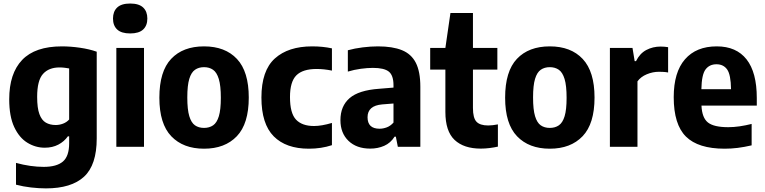

<svg xmlns="http://www.w3.org/2000/svg" viewBox="-20 -812 4231 1062"><path d="M234 230Q195.5 230 151.8 225Q108 220 68.5 209.5V89Q108.5 100 147.2 105.5Q186 111 221.5 111Q293.5 111 328 81.5Q362.5 52 362.5 -19.5V-58H355.5Q335 -29 302.5 -12Q270 5 227.5 5Q176.5 5 131.5 -22.5Q86.5 -50 58.8 -109Q31 -168 31 -263Q31 -405.5 102.5 -480.5Q174 -555.5 322.5 -555.5Q370.5 -555.5 422.2 -548Q474 -540.5 515 -526V-46.5Q515 100.5 445 165.2Q375 230 234 230ZM288 -120.5Q308.5 -120.5 328.5 -128Q348.5 -135.5 362.5 -151V-433.5Q352 -435.5 337.8 -437.2Q323.5 -439 309.5 -439Q250 -439 217.8 -403Q185.5 -367 185.5 -276Q185.5 -214.5 198 -180.8Q210.5 -147 233.5 -133.8Q256.5 -120.5 288 -120.5Z M623.5 0V-547H776.5V0ZM700 -627Q651.5 -627 628.2 -648.8Q605 -670.5 605 -709.5Q605 -748.5 628.2 -770.5Q651.5 -792.5 700 -792.5Q748.5 -792.5 771.8 -770.5Q795 -748.5 795 -709.5Q795 -670.5 771.8 -648.8Q748.5 -627 700 -627Z M1108.5 10.5Q993.5 10.5 927.5 -58.2Q861.5 -127 861.5 -271.5Q861.5 -417.5 926.8 -486.5Q992 -555.5 1108.5 -555.5Q1225.5 -555.5 1290.8 -485.8Q1356 -416 1356 -272.5Q1356 -127.5 1290 -58.5Q1224 10.5 1108.5 10.5ZM1108.5 -104.5Q1138 -104.5 1158.8 -118.8Q1179.5 -133 1190.5 -169Q1201.5 -205 1201.5 -271Q1201.5 -338.5 1190.2 -375.2Q1179 -412 1158.2 -426.2Q1137.5 -440.5 1108.5 -440.5Q1079.5 -440.5 1058.8 -426.2Q1038 -412 1027 -375.8Q1016 -339.5 1016 -273Q1016 -206 1027 -169.5Q1038 -133 1058.5 -118.8Q1079 -104.5 1108.5 -104.5Z M1688.5 10.5Q1562 10.5 1494 -58Q1426 -126.5 1426 -272.5Q1426 -421.5 1500.2 -488.5Q1574.5 -555.5 1706.5 -555.5Q1766 -555.5 1816 -544.5V-421.5Q1771.5 -430.5 1731 -430.5Q1654.5 -430.5 1619.2 -395.2Q1584 -360 1584 -275Q1584 -185.5 1617.5 -150.2Q1651 -115 1717 -115Q1758.5 -115 1816 -132V-9Q1757 10.5 1688.5 10.5Z M2028 10Q1952 10 1907.5 -33Q1863 -76 1863 -147.5Q1863 -225 1913.5 -269Q1964 -313 2077.5 -321L2156.5 -327.5V-340.5Q2156.5 -395 2130.8 -415.8Q2105 -436.5 2042.5 -436.5Q2012.5 -436.5 1975.5 -431.5Q1938.5 -426.5 1904 -416V-534Q1941.5 -544.5 1986.2 -550Q2031 -555.5 2070.5 -555.5Q2151.5 -555.5 2203.2 -534.5Q2255 -513.5 2280 -464.8Q2305 -416 2305 -332V0H2180.5L2169.5 -56H2162.5Q2140.5 -21 2105.2 -5.5Q2070 10 2028 10ZM2013 -163.5Q2013 -100 2079.5 -100Q2099 -100 2119.2 -107.5Q2139.5 -115 2156.5 -134V-239.5L2094 -234.5Q2013 -227.5 2013 -163.5Z M2639.5 10Q2545.5 10 2494.5 -38Q2443.5 -86 2443.5 -193V-427H2359.5V-547H2443.5L2471.5 -740H2596V-547H2731V-427H2596V-214.5Q2596 -159.5 2615.5 -138.8Q2635 -118 2680 -118Q2692.5 -118 2705.2 -119.5Q2718 -121 2734 -124V-1Q2714 3.5 2688.8 6.8Q2663.5 10 2639.5 10Z M3021 10.5Q2906 10.5 2840 -58.2Q2774 -127 2774 -271.5Q2774 -417.5 2839.2 -486.5Q2904.5 -555.5 3021 -555.5Q3138 -555.5 3203.2 -485.8Q3268.5 -416 3268.5 -272.5Q3268.5 -127.5 3202.5 -58.5Q3136.5 10.5 3021 10.5ZM3021 -104.5Q3050.5 -104.5 3071.2 -118.8Q3092 -133 3103 -169Q3114 -205 3114 -271Q3114 -338.5 3102.8 -375.2Q3091.5 -412 3070.8 -426.2Q3050 -440.5 3021 -440.5Q2992 -440.5 2971.2 -426.2Q2950.5 -412 2939.5 -375.8Q2928.5 -339.5 2928.5 -273Q2928.5 -206 2939.5 -169.5Q2950.5 -133 2971 -118.8Q2991.5 -104.5 3021 -104.5Z M3353.5 0V-547H3478.5L3490.5 -474H3498Q3519 -516.5 3555 -535.5Q3591 -554.5 3634.5 -554.5Q3645.5 -554.5 3656.2 -553.5Q3667 -552.5 3675.5 -551V-411Q3663.5 -413.5 3650.2 -414.2Q3637 -415 3625 -415Q3590.5 -415 3557.5 -401.2Q3524.5 -387.5 3506 -362V0Z M3988 10.5Q3842 10.5 3774.2 -56.5Q3706.5 -123.5 3706.5 -274.5Q3706.5 -412.5 3768.8 -484Q3831 -555.5 3944.5 -555.5Q4053 -555.5 4109.5 -483.5Q4166 -411.5 4166 -270V-228H3860Q3863 -160.5 3895.8 -134.5Q3928.5 -108.5 4008 -108.5Q4038 -108.5 4070.8 -113.2Q4103.5 -118 4137.5 -126.5V-8Q4096.5 1.5 4060.5 6Q4024.5 10.5 3988 10.5ZM3943 -456.5Q3904 -456.5 3882.5 -427.8Q3861 -399 3859.5 -318.5H4023.5Q4022.5 -399 4002 -427.8Q3981.5 -456.5 3943 -456.5Z"/></svg>

Font: Encode Sans SemiCondensed SemiCondensed
Style: Bold
Weight: 700
Width: 4
Designer: Multiple Designers
Foundry: Impallari Type
Version: Version 3.000; ttfautohint (v1.8.3) -l 8 -r 50 -G 200 -x 14 